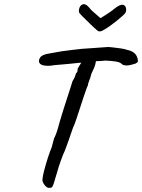

<svg xmlns="http://www.w3.org/2000/svg" viewBox="-20 -865 690 932"><path d="M218 47Q207 47 196 32.5Q185 18 186 6Q187 -10 195 -40Q203 -70 213 -101Q223 -132 231 -150Q235 -166 238.5 -178.5Q242 -191 243 -195Q246 -199 252.5 -216Q259 -233 263 -249Q265 -257 271.5 -279.5Q278 -302 287.5 -332Q297 -362 306.5 -391Q316 -420 323 -442Q330 -464 332 -471Q340 -483 344 -494Q348 -505 349 -509Q355 -513 356 -519.5Q357 -526 357 -530Q357 -535 360.5 -538Q364 -541 364 -545Q368 -548 369 -551.5Q370 -555 375 -560L380 -583L449 -584Q447 -572 443 -554.5Q439 -537 424 -508Q419 -488 412.5 -472Q406 -456 407 -451Q405 -449 398.5 -431Q392 -413 383.5 -387Q375 -361 366.5 -335Q358 -309 351.5 -289.5Q345 -270 343 -265Q335 -249 325 -218Q315 -187 295 -134Q287 -118 275.5 -86Q264 -54 257 -28Q246 11 240.5 27Q235 43 230.5 45Q226 47 218 47ZM226 -546Q194 -544 180 -551.5Q166 -559 170 -575Q173 -587 183.5 -594Q194 -601 217 -605Q228 -607 245.5 -610Q263 -613 279 -616Q312 -620 333.5 -623Q355 -626 378 -628Q401 -630 436 -632Q465 -634 485.5 -635.5Q506 -637 506 -637Q509 -637 527 -635Q545 -633 566 -630Q587 -627 597 -623Q620 -618 632 -607.5Q644 -597 648 -580Q651 -568 648 -564Q645 -560 637 -556Q614 -549 601.5 -547.5Q589 -546 575 -551Q570 -556 563.5 -560Q557 -564 541.5 -566.5Q526 -569 493 -571Q465 -568 444 -568Q423 -568 423 -563L364 -560L315 -555Q305 -554 287 -552.5Q269 -551 252 -549.5Q235 -548 226 -546ZM482 -719Q474 -713 465 -712.5Q456 -712 448 -721Q436 -731 417.5 -749Q399 -767 383 -783Q367 -799 364 -804Q361 -816 366.5 -829Q372 -842 384.5 -844.5Q397 -847 413 -828Q420 -818 436 -804.5Q452 -791 468 -777Q480 -784 495.5 -794Q511 -804 524.5 -814Q538 -824 545 -830Q567 -845 578 -841.5Q589 -838 591.5 -826Q594 -814 590 -805Q589 -801 576 -789Q563 -777 545.5 -763Q528 -749 511 -737Q494 -725 482 -719Z"/></svg>

Font: Caveat Medium
Style: Regular
Weight: 500
Designer: Pablo Impallari
Foundry: Pablo Impallari
Version: Version 2.000